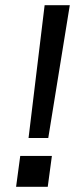

<svg xmlns="http://www.w3.org/2000/svg" viewBox="-20 -720 316 740"><path d="M90 -188 152 -700H249L166 -188ZM42 0 58 -119H180L164 0Z"/></svg>

Font: Host Grotesk
Style: Italic
Weight: 400
Italic angle: -8°
Designer: Doğukan Karapınar based on Poppins by Indian Type Foundry, Jonny Pinhorn
Foundry: Element Type
Version: Version 1.001; ttfautohint (v1.8.4.7-5d5b)